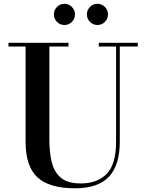

<svg xmlns="http://www.w3.org/2000/svg" viewBox="-20 -975 773 1009"><path d="M436.6 -899.1Q436.6 -922 452.9 -938.5Q469.2 -955 492.1 -955Q515 -955 531.3 -938.5Q547.6 -922 547.6 -899.1Q547.6 -876.2 531.3 -859.9Q515 -843.6 492.1 -843.6Q469.2 -843.6 452.9 -859.9Q436.6 -876.2 436.6 -899.1ZM263.1 -899.1Q263.1 -922 279.4 -938.5Q295.7 -955 318.6 -955Q341.5 -955 357.8 -938.5Q374.1 -922 374.1 -899.1Q374.1 -876.2 357.8 -859.9Q341.5 -843.6 318.6 -843.6Q295.7 -843.6 279.4 -859.9Q263.1 -876.2 263.1 -899.1ZM24.5 -750H340V-730.5H239.5V-240Q239.5 -174 252.2 -122.2Q265 -70.5 300.2 -40.8Q335.5 -11 404 -11Q491.5 -11 540.8 -61.5Q590 -112 590 -230V-730.5H499V-750H704V-730.5H609.5V-230Q609.5 -106.5 552.2 -46Q495 14.5 374.5 14.5Q239 14.5 176.8 -43Q114.5 -100.5 114.5 -230V-730.5H24.5Z"/></svg>

Font: Bodoni* 11pt Medium
Style: Regular
Weight: 500
Version: Version 2.3